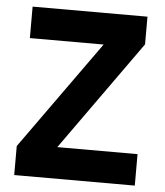

<svg xmlns="http://www.w3.org/2000/svg" viewBox="-50 -721 660 766"><g transform="rotate(5 280.0 -338.0)"><path d="M35.2 0V-116.2L345.2 -549.8H49.8V-675.8H509.8V-564.9L196.8 -126H518.1V0Z"/></g></svg>

Font: Clear Sans
Style: Bold
Weight: 700
Foundry: Intel Corporation
Version: Version 1.00